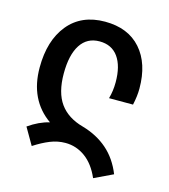

<svg xmlns="http://www.w3.org/2000/svg" viewBox="-102 -633 736 835"><g transform="rotate(15 265.5 -215.5)"><path d="M239 3Q204 3 170.5 16.5Q137 30 100 54L56 -22Q103 -55 150 -66Q45 -140 45 -285Q45 -407 104 -479Q163 -551 269 -551Q373 -551 430.5 -486Q488 -421 488 -308Q488 -275 479 -234H371Q381 -269 381 -308Q381 -381 352 -421.5Q323 -462 268 -462Q212 -462 182.5 -416.5Q153 -371 153 -287Q153 -201 188 -152.5Q223 -104 293 -85Q359 -66 405.5 -25.5Q452 15 478 80L394 120Q369 62 328.5 32.5Q288 3 239 3Z"/></g></svg>

Font: Noto Sans Georgian Medium Narrow
Style: Regular
Weight: 500
Width: 4
Designer: Monotype Design team
Foundry: Monotype Imaging Inc.
Version: Version 1.000